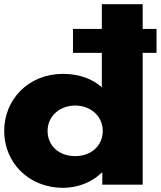

<svg xmlns="http://www.w3.org/2000/svg" viewBox="-25 -880 766 915"><path d="M322.8 -742V-628H460.3V-464C414.1 -505 351.4 -528 275.5 -528C110.5 -528 -5 -406 -5 -256C-5 -106 110.5 15 275.5 15C352.5 15 418.5 -16 460.3 -58H462.5V0H655V-628H721V-742H655V-860H460.3V-742ZM201.8 -256C201.8 -327 260.1 -377 333.8 -377C406.4 -377 464.7 -327 464.7 -256C464.7 -186 409.7 -136 333.8 -136C254.6 -136 201.8 -186 201.8 -256Z"/></svg>

Font: Hussar
Style: BdWide
Weight: 700
Foundry: Cannot Into Space Fonts
Version: Version 2.00